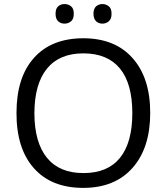

<svg xmlns="http://www.w3.org/2000/svg" viewBox="-20 -913 819 943"><path d="M148.9 -356.9Q149.4 -212.9 210.9 -137.7Q272.5 -62.5 390.6 -63Q508.8 -63 569.3 -137.7Q629.9 -212.9 629.9 -357.4Q629.9 -502 569.3 -576.2Q508.8 -650.4 390.6 -650.9Q272.5 -651.4 210.9 -576.2Q149.4 -501 148.9 -356.9ZM388.7 9.8Q232.4 9.8 146.5 -86.9Q60.5 -183.6 61 -358.4Q61 -533.2 147 -628.9Q232.4 -724.6 388.7 -725.1Q544.9 -725.1 631.3 -627.4Q717.8 -530.3 717.8 -358.4Q717.8 -186.5 630.9 -88.4Q543.9 9.8 388.7 9.8ZM439 -845.7Q439.5 -870.6 452.1 -881.8Q464.8 -893.1 482.9 -893.1Q501 -893.1 514.6 -881.8Q528.3 -870.6 527.8 -845.7Q528.3 -820.3 514.6 -808.6Q501 -796.9 482.9 -796.9Q464.8 -796.9 452.1 -808.6Q439.5 -820.3 439 -845.7ZM252.9 -845.7Q252.9 -870.6 265.6 -881.8Q278.3 -893.1 296.9 -893.1Q315.4 -893.1 329.1 -881.8Q342.8 -870.6 342.3 -845.7Q342.8 -820.3 329.1 -808.6Q315.4 -796.9 296.9 -796.9Q278.3 -796.9 265.6 -808.6Q252.9 -820.3 252.9 -845.7Z"/></svg>

Font: OpenSans
Style: Regular
Weight: 400
Foundry: Ascender Corporation
Version: Version 1.10